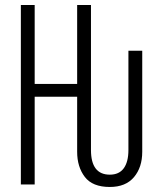

<svg xmlns="http://www.w3.org/2000/svg" viewBox="-20 -734 640 764"><path d="M287 -130V-349H118V0H63V-714H118V-400H287V-714H342V-137Q342 -39 417 -39Q454 -39 472.5 -64.5Q491 -90 491 -137V-532H546V-130Q546 -68 513 -29Q480 10 417 10Q348 10 317.5 -30Q287 -70 287 -130Z"/></svg>

Font: Noto Sans Mono UI Light
Style: Regular
Weight: 300
Monospace: yes
Designer: Monotype Design team
Foundry: Monotype Imaging Inc.
Version: Version 1.000